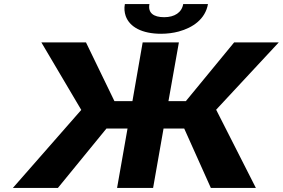

<svg xmlns="http://www.w3.org/2000/svg" viewBox="-20 -918 1382 938"><path d="M880 -290 1010 0H1230L1036 -382L1342 -711H1124L888 -424H803L854 -711H677L627 -424H539L400 -711H182L377 -381L43 0H263L500 -290H603L552 0H728L779 -290ZM782 -834C730 -834 702 -855 710 -898H590C586 -877 588 -858 594 -840C613 -786 674 -753 767 -753C797 -753 827 -757 853 -764C923 -783 983 -825 996 -898H875C868 -857 833 -834 782 -834Z"/></svg>

Font: Asimov
Style: XWidIt
Weight: 500
Designer: Google
Version: Version 2.000980; 2014